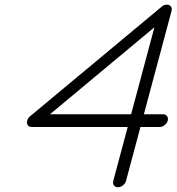

<svg xmlns="http://www.w3.org/2000/svg" viewBox="-20 -789 744 809"><path d="M532.5 -307.6 630.6 -674.1 190.7 -307.6ZM683.1 -769.3Q694.6 -769.3 700.2 -761.5Q705.8 -753.7 702.6 -742.2L586.2 -307.6H667Q678 -307.6 683.8 -299.7Q689.7 -291.7 686.8 -280.8Q683.8 -269.8 673.7 -261.8Q663.6 -253.9 652.6 -253.9H571.8L511 -26.9Q508.1 -15.9 497.9 -7.9Q487.8 0 476.8 0Q465.8 0 460.1 -7.9Q454.3 -15.9 457.3 -26.9L518.1 -253.9H114.3Q102.8 -253.9 97 -261.6Q91.3 -269.3 94.5 -280.8Q97.4 -291.5 106.7 -299.1L661.1 -760.7Q671.4 -769.3 683.1 -769.3Z"/></svg>

Font: Tecnico
Style: FinoInclinado
Weight: 400
Italic angle: -15°
Version: Version 1.3